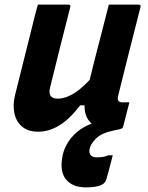

<svg xmlns="http://www.w3.org/2000/svg" viewBox="-20 -558 640 831"><path d="M144 -538H276Q288 -538 284 -527Q262 -440 240 -353.5Q218 -267 197 -180Q184 -131 231 -131Q258 -131 291 -148.5Q324 -166 368 -212Q380 -261 392 -308.5Q404 -356 418.5 -411Q433 -466 451 -538H580Q591 -538 588 -527Q563 -430 537.5 -328.5Q512 -227 491 -142Q488 -126 493 -121Q499 -115 509 -115H540L513 -10Q510 0 500 0H499L500 1Q496 2 490 3Q484 4 476 6Q420 17 395.5 41.5Q371 66 367 90Q364 123 399 123Q430 123 449 114H468Q464 128 459 149Q454 170 440 219Q432 253 352 253Q294 253 266 219Q238 185 250 121Q258 74 291.5 35Q325 -4 377 -23Q345 -50 346 -102H327Q281 -42 236.5 -15Q192 12 146 12Q101 12 75 -10.5Q49 -33 42 -69.5Q35 -106 45 -146Q63 -220 82 -294Q101 -368 119 -442Q125 -468 131.5 -492.5Q138 -517 144 -538Z"/></svg>

Font: Recursive Mn Lnr St
Style: Bold Italic
Weight: 700
Italic angle: -15°
Monospace: yes
Version: Version 1.079;hotconv 1.0.112;makeotfexe 2.5.65598; ttfautoh